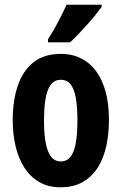

<svg xmlns="http://www.w3.org/2000/svg" viewBox="-20 -786 517 816"><path d="M443 -275Q443 -218 432 -166.5Q421 -115 396.5 -75.5Q372 -36 332.5 -13Q293 10 237 10Q185 10 146.5 -12.5Q108 -35 83 -74.5Q58 -114 46 -165.5Q34 -217 34 -275Q34 -358 55.5 -421.5Q77 -485 122 -521Q167 -557 239 -557Q301 -557 347 -524.5Q393 -492 418 -429Q443 -366 443 -275ZM167 -273Q167 -216 174.5 -177.5Q182 -139 197.5 -119.5Q213 -100 238 -100Q264 -100 279.5 -119.5Q295 -139 302 -178Q309 -217 309 -275Q309 -333 302 -371Q295 -409 279.5 -428Q264 -447 238 -447Q201 -447 184 -404.5Q167 -362 167 -273ZM412 -757Q402 -743 386.5 -723.5Q371 -704 352 -683Q333 -662 314 -642Q295 -622 278 -606H184V-619Q201 -646 215 -671Q229 -696 241 -720Q253 -744 263 -766H412Z"/></svg>

Font: Noto Sans Display ExtraCondensed
Style: Regular
Weight: 400
Width: 2
Version: Version 2.003